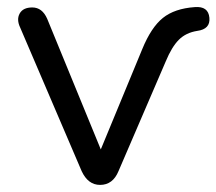

<svg xmlns="http://www.w3.org/2000/svg" viewBox="-20 -514 610 541"><path d="M262 7Q228 7 210 -32L37 -436Q26 -459 35.5 -476Q45 -493 71 -493Q99 -493 113 -461L264 -93L381 -376Q406 -437 439 -463.5Q472 -490 529 -494Q567 -497 570 -464Q573 -432 536 -427Q504 -422 484 -402Q464 -382 447 -341L314 -32Q298 7 262 7Z"/></svg>

Font: Nunito
Style: Regular
Weight: 400
Designer: Vernon Adams
Foundry: Vernon Adams
Version: Version 3.602